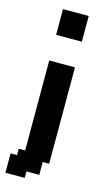

<svg xmlns="http://www.w3.org/2000/svg" viewBox="-119 -660 474 849"><g transform="rotate(15 117.5 -235.5)"><path d="M58.8 -382.4H88.2V-352.9H58.8ZM88.2 -382.4H117.6V-352.9H88.2ZM117.6 -382.4H147.1V-352.9H117.6ZM147.1 -382.4H176.5V-352.9H147.1ZM147.1 -352.9H176.5V-323.5H147.1ZM147.1 -323.5H176.5V-294.1H147.1ZM147.1 -294.1H176.5V-264.7H147.1ZM147.1 -264.7H176.5V-235.3H147.1ZM147.1 -235.3H176.5V-205.9H147.1ZM117.6 -235.3H147.1V-205.9H117.6ZM88.2 -235.3H117.6V-205.9H88.2ZM58.8 -235.3H88.2V-205.9H58.8ZM58.8 -264.7H88.2V-235.3H58.8ZM58.8 -294.1H88.2V-264.7H58.8ZM58.8 -323.5H88.2V-294.1H58.8ZM58.8 -352.9H88.2V-323.5H58.8ZM88.2 -352.9H117.6V-323.5H88.2ZM117.6 -352.9H147.1V-323.5H117.6ZM117.6 -323.5H147.1V-294.1H117.6ZM117.6 -294.1H147.1V-264.7H117.6ZM117.6 -264.7H147.1V-235.3H117.6ZM88.2 -264.7H117.6V-235.3H88.2ZM88.2 -294.1H117.6V-264.7H88.2ZM88.2 -323.5H117.6V-294.1H88.2ZM58.8 -205.9H88.2V-176.5H58.8ZM58.8 -176.5H88.2V-147.1H58.8ZM58.8 -147.1H88.2V-117.6H58.8ZM58.8 -117.6H88.2V-88.2H58.8ZM58.8 -88.2H88.2V-58.8H58.8ZM58.8 -58.8H88.2V-29.4H58.8ZM88.2 -58.8H117.6V-29.4H88.2ZM88.2 -29.4H117.6V0H88.2ZM117.6 -29.4H147.1V0H117.6ZM58.8 -29.4H88.2V0H58.8ZM147.1 -29.4H176.5V0H147.1ZM147.1 -58.8H176.5V-29.4H147.1ZM147.1 -88.2H176.5V-58.8H147.1ZM147.1 -117.6H176.5V-88.2H147.1ZM147.1 -147.1H176.5V-117.6H147.1ZM147.1 -176.5H176.5V-147.1H147.1ZM147.1 -205.9H176.5V-176.5H147.1ZM117.6 -205.9H147.1V-176.5H117.6ZM117.6 -176.5H147.1V-147.1H117.6ZM117.6 -147.1H147.1V-117.6H117.6ZM117.6 -117.6H147.1V-88.2H117.6ZM117.6 -88.2H147.1V-58.8H117.6ZM117.6 -58.8H147.1V-29.4H117.6ZM88.2 -88.2H117.6V-58.8H88.2ZM88.2 -117.6H117.6V-88.2H88.2ZM88.2 -147.1H117.6V-117.6H88.2ZM88.2 -176.5H117.6V-147.1H88.2ZM88.2 -205.9H117.6V-176.5H88.2ZM58.8 0H88.2V29.4H58.8ZM88.2 0H117.6V29.4H88.2ZM117.6 0H147.1V29.4H117.6ZM147.1 0H176.5V29.4H147.1ZM117.6 29.4H147.1V58.8H117.6ZM88.2 29.4H117.6V58.8H88.2ZM58.8 29.4H88.2V58.8H58.8ZM29.4 29.4H58.8V58.8H29.4ZM147.1 29.4H176.5V58.8H147.1ZM117.6 58.8H147.1V88.2H117.6ZM117.6 88.2H147.1V117.6H117.6ZM88.2 88.2H117.6V117.6H88.2ZM88.2 58.8H117.6V88.2H88.2ZM58.8 58.8H88.2V88.2H58.8ZM29.4 58.8H58.8V88.2H29.4ZM0 58.8H29.4V88.2H0ZM0 88.2H29.4V117.6H0ZM0 117.6H29.4V147.1H0ZM29.4 117.6H58.8V147.1H29.4ZM58.8 117.6H88.2V147.1H58.8ZM58.8 88.2H88.2V117.6H58.8ZM29.4 88.2H58.8V117.6H29.4ZM147.1 -588.2H176.5V-558.8H147.1ZM117.6 -558.8H147.1V-529.4H117.6ZM117.6 -617.6H147.1V-588.2H117.6ZM88.2 -588.2H117.6V-558.8H88.2ZM117.6 -588.2H147.1V-558.8H117.6ZM88.2 -617.6H117.6V-588.2H88.2ZM88.2 -558.8H117.6V-529.4H88.2ZM147.1 -558.8H176.5V-529.4H147.1ZM58.8 -588.2H88.2V-558.8H58.8ZM58.8 -558.8H88.2V-529.4H58.8ZM88.2 -529.4H117.6V-500H88.2ZM117.6 -529.4H147.1V-500H117.6ZM147.1 -529.4H176.5V-500H147.1ZM58.8 -529.4H88.2V-500H58.8ZM58.8 -617.6H88.2V-588.2H58.8ZM147.1 -617.6H176.5V-588.2H147.1Z"/></g></svg>

Font: Jersey 20
Style: Regular
Weight: 400
Designer: Sarah Cadigan-Fried
Version: Version 1.000; ttfautohint (v1.8.4.7-5d5b)